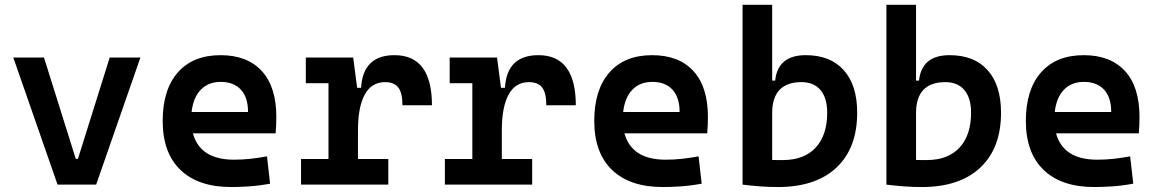

<svg xmlns="http://www.w3.org/2000/svg" viewBox="-20 -752 4728 782"><path d="M214.4 0 34.2 -517.6H159.2L288.6 -105H297.4L426.8 -517.6H551.8L371.6 0Z M921.4 9.8Q787.6 9.8 715.1 -59.8Q642.6 -129.4 642.6 -259.8Q642.6 -386.7 704.3 -457Q766.1 -527.3 878.4 -527.3Q986.8 -527.3 1046.1 -462.9Q1105.5 -398.4 1105.5 -275.9Q1105.5 -240.7 1102.5 -209H765.6Q794.9 -101.6 933.1 -101.6Q967.3 -101.6 1000.2 -105.2Q1033.2 -108.9 1067.4 -115.2L1080.1 -3.9Q1031.7 4.9 991.9 7.3Q952.1 9.8 921.4 9.8ZM760.3 -295.9H990.2Q990.2 -355.5 960.9 -387Q931.6 -418.5 879.4 -418.5Q828.6 -418.5 797.9 -386.7Q767.1 -355 760.3 -295.9Z M1438 -222.7V-104.5H1561.5V0H1206.1V-104.5H1317.9V-413.1H1225.6V-517.6H1418.5L1434.6 -394.5H1450.7Q1458.5 -527.3 1586.9 -527.3Q1739.3 -527.3 1739.3 -323.2H1619.1Q1619.1 -373.5 1602.3 -395.5Q1585.4 -417.5 1548.3 -417.5Q1493.2 -417.5 1465.6 -366.7Q1438 -315.9 1438 -222.7Z M2023.9 -222.7V-104.5H2147.5V0H1792V-104.5H1903.8V-413.1H1811.5V-517.6H2004.4L2020.5 -394.5H2036.6Q2044.4 -527.3 2172.9 -527.3Q2325.2 -527.3 2325.2 -323.2H2205.1Q2205.1 -373.5 2188.2 -395.5Q2171.4 -417.5 2134.3 -417.5Q2079.1 -417.5 2051.5 -366.7Q2023.9 -315.9 2023.9 -222.7Z M2679.2 9.8Q2545.4 9.8 2472.9 -59.8Q2400.4 -129.4 2400.4 -259.8Q2400.4 -386.7 2462.2 -457Q2523.9 -527.3 2636.2 -527.3Q2744.6 -527.3 2804 -462.9Q2863.3 -398.4 2863.3 -275.9Q2863.3 -240.7 2860.4 -209H2523.4Q2552.7 -101.6 2690.9 -101.6Q2725.1 -101.6 2758.1 -105.2Q2791 -108.9 2825.2 -115.2L2837.9 -3.9Q2789.6 4.9 2749.8 7.3Q2710 9.8 2679.2 9.8ZM2518.1 -295.9H2748Q2748 -355.5 2718.8 -387Q2689.5 -418.5 2637.2 -418.5Q2586.4 -418.5 2555.7 -386.7Q2524.9 -355 2518.1 -295.9Z M3147.9 9.8Q3111.3 9.8 3075.9 7.1Q3040.5 4.4 3004.4 0V-732.4H3125V-423.8H3137.2Q3147.9 -527.3 3261.7 -527.3Q3361.8 -527.3 3416.5 -466.3Q3471.2 -405.3 3471.2 -293Q3471.2 -148.9 3387 -69.6Q3302.7 9.8 3147.9 9.8ZM3125 -291V-100.6Q3135.7 -100.1 3146.7 -100.1Q3157.7 -100.1 3168.5 -100.1Q3254.9 -100.1 3302 -150.6Q3349.1 -201.2 3349.1 -293Q3349.1 -352.5 3322 -385Q3294.9 -417.5 3244.6 -417.5Q3125 -417.5 3125 -291Z M3733.9 9.8Q3697.3 9.8 3661.9 7.1Q3626.5 4.4 3590.3 0V-732.4H3710.9V-423.8H3723.1Q3733.9 -527.3 3847.7 -527.3Q3947.8 -527.3 4002.4 -466.3Q4057.1 -405.3 4057.1 -293Q4057.1 -148.9 3972.9 -69.6Q3888.7 9.8 3733.9 9.8ZM3710.9 -291V-100.6Q3721.7 -100.1 3732.7 -100.1Q3743.7 -100.1 3754.4 -100.1Q3840.8 -100.1 3887.9 -150.6Q3935.1 -201.2 3935.1 -293Q3935.1 -352.5 3908 -385Q3880.9 -417.5 3830.6 -417.5Q3710.9 -417.5 3710.9 -291Z M4437 9.8Q4303.2 9.8 4230.7 -59.8Q4158.2 -129.4 4158.2 -259.8Q4158.2 -386.7 4220 -457Q4281.7 -527.3 4394 -527.3Q4502.4 -527.3 4561.8 -462.9Q4621.1 -398.4 4621.1 -275.9Q4621.1 -240.7 4618.2 -209H4281.2Q4310.5 -101.6 4448.7 -101.6Q4482.9 -101.6 4515.9 -105.2Q4548.8 -108.9 4583 -115.2L4595.7 -3.9Q4547.4 4.9 4507.6 7.3Q4467.8 9.8 4437 9.8ZM4275.9 -295.9H4505.9Q4505.9 -355.5 4476.6 -387Q4447.3 -418.5 4395 -418.5Q4344.2 -418.5 4313.5 -386.7Q4282.7 -355 4275.9 -295.9Z"/></svg>

Font: Cascadia Code SemiBold
Style: Regular
Weight: 600
Monospace: yes
Designer: Aaron Bell
Foundry: Saja Typeworks
Version: Version 2404.023; ttfautohint (v1.8.4)